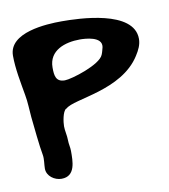

<svg xmlns="http://www.w3.org/2000/svg" viewBox="-59 -605 458 520"><g transform="rotate(-10 170.0 -345.0)"><path d="M70 -135C109 -135 108 -177 108 -205C108 -215 105 -224 105 -235C105 -248 101 -261 101 -274C101 -285 105 -314 115 -320H116C139 -343 272 -342 326 -428C335 -442 342 -456 342 -472C342 -551 191 -555 144 -555C102 -555 -2 -550 -2 -486C-2 -450 6 -411 12 -376C16 -355 16 -335 18 -314C21 -286 26 -233 31 -207C33 -196 30 -181 30 -170C30 -149 51 -135 70 -135ZM98 -436C98 -483 143 -498 184 -498C198 -498 246 -496 241 -467C239 -460 238 -454 235 -447C225 -421 143 -396 125 -396C100 -396 98 -414 98 -436Z"/></g></svg>

Font: ChillLongCangKaiShu Bold
Style: Regular
Weight: 700
Version: Version 3.500;Glyphs 3.1.1 (3135)